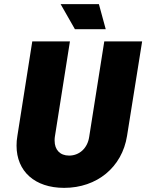

<svg xmlns="http://www.w3.org/2000/svg" viewBox="-20 -900 707 928"><path d="M491 -759 458 -880H273L342 -759ZM290 8C449 8 570 -92 594 -243L667 -700H484L411 -238C403 -184 364 -148 314 -148C270 -148 244 -176 244 -220C244 -226 244 -232 245 -238L318 -700H136L64 -243C61 -227 60 -211 60 -196C60 -72 148 8 290 8Z"/></svg>

Font: Arthouse Owned Black
Style: Italic
Weight: 900
Italic angle: -10°
Designer: Jeremy Tribby
Foundry: Tribby Type
Version: Version 1.000;PS 001.000;hotconv 1.0.88;makeotf.lib2.5.64775